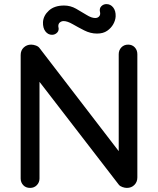

<svg xmlns="http://www.w3.org/2000/svg" viewBox="-20 -918 773 938"><path d="M606 -700Q626 -700 638.5 -686.5Q651 -673 651 -653V-51Q651 -29 636.5 -14.5Q622 0 600 0Q590 0 578.5 -4Q567 -8 561 -15L150 -548L173 -561V-46Q173 -27 160 -13.5Q147 0 127 0Q106 0 93.5 -13.5Q81 -27 81 -46V-649Q81 -672 96 -686Q111 -700 132 -700Q143 -700 155.5 -695.5Q168 -691 174 -682L575 -160L560 -146V-653Q560 -673 573 -686.5Q586 -700 606 -700ZM234 -748Q215 -748 202 -764.5Q189 -781 190 -810Q192 -842 219 -866.5Q246 -891 293 -891Q324 -891 351.5 -875.5Q379 -860 403 -845Q427 -830 445 -830Q457 -830 464 -837.5Q471 -845 469 -857Q464 -876 474.5 -887Q485 -898 500 -898Q520 -898 533 -881.5Q546 -865 545 -838Q544 -819 533.5 -800Q523 -781 503.5 -767.5Q484 -754 454 -754Q422 -754 391.5 -769.5Q361 -785 335 -800Q309 -815 291 -815Q280 -815 272 -808Q264 -801 265 -788Q270 -770 259.5 -759Q249 -748 234 -748Z"/></svg>

Font: Quicksand Light SemiBold
Style: Regular
Weight: 600
Version: Version 3.004